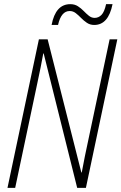

<svg xmlns="http://www.w3.org/2000/svg" viewBox="-20 -903 584 923"><path d="M16 0 167 -714H209L371 -74H373Q380 -112 388 -151.5Q396 -191 402 -218L507 -714H544L393 0H351L190 -646H188Q182 -614 175 -577.5Q168 -541 159 -501L53 0ZM228 -783Q247 -883 318 -883Q339 -883 354.5 -873Q370 -863 382.5 -850Q395 -837 407.5 -827Q420 -817 435 -817Q454 -817 468 -831.5Q482 -846 490 -883H521Q501 -783 433 -783Q413 -783 397.5 -793.5Q382 -804 369.5 -817Q357 -830 344 -840Q331 -850 315 -850Q274 -850 259 -783Z"/></svg>

Font: Noto Sans Condensed ExtraLight
Style: Italic
Weight: 200
Width: 3
Italic angle: -12°
Designer: Monotype Design Team
Foundry: Monotype Imaging Inc.
Version: Version 2.013; ttfautohint (v1.8.4.7-5d5b)